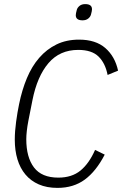

<svg xmlns="http://www.w3.org/2000/svg" viewBox="-20 -903 595 935"><path d="M260 12Q208 12 169 -5Q130 -22 104 -53Q78 -84 65 -127Q52 -170 52 -223Q52 -263 58.5 -310.5Q65 -358 73 -396Q87 -465 111 -522.5Q135 -580 171 -621.5Q207 -663 255 -686.5Q303 -710 365 -710Q446 -710 493 -669Q540 -628 555 -559L504 -538Q493 -595 460 -627.5Q427 -660 361 -660Q271 -660 216 -595.5Q161 -531 138 -415L118 -314Q113 -288 110.5 -265Q108 -242 108 -225Q108 -137 145.5 -87.5Q183 -38 264 -38Q330 -38 372 -72.5Q414 -107 443 -173L490 -150Q448 -69 393 -28.5Q338 12 260 12ZM382 -804Q349 -804 349 -829Q349 -837 354 -855Q357 -866 367.5 -874.5Q378 -883 395 -883Q428 -883 428 -858Q428 -850 423 -832Q420 -821 409.5 -812.5Q399 -804 382 -804Z"/></svg>

Font: IBM Plex Sans Condensed Light
Style: Italic
Weight: 300
Width: 3
Italic angle: -11°
Designer: Mike Abbink, Paul van der Laan, Pieter van Rosmalen
Foundry: Bold Monday
Version: Version 1.3